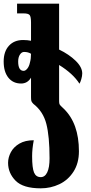

<svg xmlns="http://www.w3.org/2000/svg" viewBox="-23 -780 496 1046"><path d="M21 107Q21 78 36 49.5Q51 21 82.5 2.5Q114 -16 161 -16Q152 31 152 71Q152 135 162.5 160Q173 185 199 185Q222 185 234.5 158.5Q247 132 247 83Q247 -37 229.5 -105Q212 -173 159 -214Q150 -223 148 -229.5Q146 -236 146 -252V-357Q127 -325 92 -325Q48 -325 22.5 -357Q-3 -389 -3 -445Q-3 -499 25.5 -530.5Q54 -562 103 -562Q126 -562 146 -558V-657Q146 -689 138.5 -698Q131 -707 106 -707H70V-760H299V-510Q353 -484 389 -449Q425 -414 425 -380Q425 -366 420 -349Q415 -332 410 -324Q375 -379 299 -426V-229Q299 -216 302 -211Q305 -206 312.5 -199Q320 -192 324 -188Q407 -108 407 44Q407 109 377.5 155Q348 201 300.5 223.5Q253 246 199 246Q103 246 62 204.5Q21 163 21 107ZM140 -439Q146 -460 146 -487Q131 -497 108 -497Q95 -497 85.5 -482.5Q76 -468 76 -445Q76 -394 106 -394Q116 -394 126 -406.5Q136 -419 140 -439Z"/></svg>

Font: Noto Serif Georgian Bold Cond
Style: Regular
Weight: 700
Width: 3
Designer: Monotype Design team
Foundry: Monotype Imaging Inc.
Version: Version 1.000